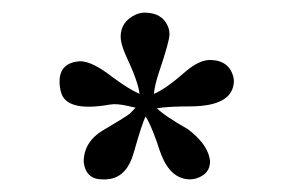

<svg xmlns="http://www.w3.org/2000/svg" viewBox="-20 -738 473 307"><path d="M196.8 -565.9Q192.9 -566.4 185.5 -568.4Q166.5 -572.8 155.8 -570.8Q89.8 -559.1 78.6 -587.4Q75.2 -596.7 75.2 -607.9Q75.2 -632.8 98.1 -638.7Q102.5 -639.6 107.9 -640.1Q127.4 -640.1 159.2 -615.2Q184.6 -596.2 203.1 -587.9Q201.2 -606.9 181.2 -649.4Q172.9 -668 172.9 -679.2Q172.9 -703.6 197.3 -714.8Q204.6 -717.8 210.9 -717.8Q239.3 -717.8 248.5 -695.8Q251 -689.5 251 -683.1Q251 -671.9 233.9 -621.6Q227.1 -600.6 226.1 -587.9Q245.1 -595.7 277.8 -624.5Q298.3 -641.6 314.9 -642.1Q347.2 -642.1 353.5 -613.3Q354 -609.9 354 -607.9Q352.5 -568.4 285.2 -567.9Q249 -567.9 231 -564.9Q242.2 -553.2 280.8 -531.2Q313.5 -506.3 315.9 -480Q315.9 -459.5 293.5 -452.6Q288.1 -451.2 284.2 -451.2Q253.4 -451.2 237.8 -490.7Q235.4 -496.6 231.4 -509.3Q220.7 -539.6 212.9 -551.8Q207.5 -542 193.8 -493.7Q183.6 -457.5 157.2 -452.1Q149.9 -450.7 143.1 -451.2Q121.1 -451.2 115.2 -471.7Q114.3 -476.1 113.8 -479Q113.8 -511.2 145 -529.8Q183.1 -552.2 188.5 -557.1Q193.4 -562 196.8 -565.9Z"/></svg>

Font: Linux Libertine O
Style: Bold
Weight: 700
Designer: Philipp H. Poll
Foundry: Philipp H. Poll
Version: Version 5.0.0